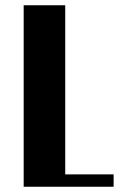

<svg xmlns="http://www.w3.org/2000/svg" viewBox="-20 -710 457 730"><path d="M412 0H70V-690H228V-47H412Z"/></svg>

Font: Trochut
Style: Bold
Weight: 700
Designer: Andreu Balius
Foundry: Andreu Balius
Version: Version 1.001